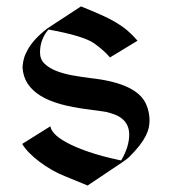

<svg xmlns="http://www.w3.org/2000/svg" viewBox="-20 -572 532 595"><path d="M251.5 2.9Q212.9 -13.2 180.2 -26.4Q160.2 -34.2 140.4 -45.7Q120.6 -57.1 103 -70.3Q85.4 -83.5 71.3 -97.7Q57.1 -111.8 48.8 -126L136.2 -180.7Q137.2 -170.4 148.9 -157.5Q160.6 -144.5 186.5 -130.4Q212.4 -116.2 253.7 -101.8Q294.9 -87.4 355.5 -74.7Q380.4 -117.2 380.4 -154.8Q380.4 -205.6 321.8 -221.7L309.6 -225.1Q298.3 -227.1 283.4 -229Q268.6 -231 250.5 -233.4Q203.6 -239.3 167 -249.5Q130.4 -259.8 105 -275.6Q79.6 -291.5 65.4 -313.2Q51.3 -335 49.8 -363.8Q50.8 -378.9 54.4 -391.6Q58.1 -404.3 66.7 -419.4Q75.2 -434.6 89.8 -450.7Q104.5 -466.8 127.4 -484.4L231 -552.2Q267.1 -537.6 293.5 -525.9Q319.8 -514.2 339.8 -502.2Q359.9 -490.2 375.5 -476.8Q391.1 -463.4 406.2 -445.8L320.8 -394Q303.7 -414.6 272 -437.5Q238.8 -460.9 130.4 -480.5L129.9 -480Q118.7 -467.8 111.3 -449.5Q104 -431.2 104 -409.2Q104 -388.2 118.2 -374.5Q132.3 -360.8 154.8 -352.1Q177.2 -343.3 204.8 -338.4Q232.4 -333.5 258.8 -330.1Q406.2 -314.5 433.6 -247.1Q443.4 -224.1 443.4 -198.7Q443.4 -187.5 440.9 -176Q438.5 -164.6 431.6 -150.9Q424.8 -137.2 412.4 -121.1Q399.9 -105 379.9 -85Q375 -80.1 357.9 -68.4Z"/></svg>

Font: MedievalSharp
Style: Regular
Weight: 500
Version: Version 1.0